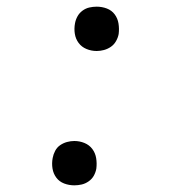

<svg xmlns="http://www.w3.org/2000/svg" viewBox="-20 -548 540 576"><path d="M270 -395Q254 -395 239.5 -401Q225 -407 216 -419Q207 -431 204.5 -446.5Q202 -462 205 -478Q207 -489 212.5 -499Q218 -509 227.5 -516Q237 -523 248 -525.5Q259 -528 270 -528Q286 -528 300.5 -522.5Q315 -517 324 -505Q333 -493 335.5 -477.5Q338 -462 336 -446Q334 -435 328 -424.5Q322 -414 312.5 -407.5Q303 -401 292 -398Q281 -395 270 -395ZM203 8Q187 8 172.5 2.5Q158 -3 149 -15Q140 -27 137.5 -42.5Q135 -58 138 -74Q140 -85 145.5 -95.5Q151 -106 160.5 -112.5Q170 -119 181 -122Q192 -125 203 -125Q219 -125 233.5 -119Q248 -113 257 -101Q266 -89 268.5 -73.5Q271 -58 269 -42Q267 -31 261.5 -21Q256 -11 246 -4Q236 3 225 5.5Q214 8 203 8Z"/></svg>

Font: Iosevka SS18 Light
Style: Italic
Weight: 300
Italic angle: -9°
Monospace: yes
Designer: Belleve Invis
Foundry: Belleve Invis
Version: Version 25.1.1; ttfautohint (v1.8.4)